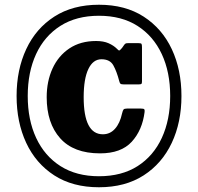

<svg xmlns="http://www.w3.org/2000/svg" viewBox="-20 -780 834 810"><path d="M397.5 -760Q508.5 -760 586.2 -709.8Q664 -659.5 704.8 -572.5Q745.5 -485.5 745.5 -375Q745.5 -264 704.5 -177Q663.5 -90 585.8 -40Q508 10 397.5 10Q286.5 10 208.8 -40.2Q131 -90.5 90.5 -177.5Q50 -264.5 50 -375Q50 -486 90.8 -573Q131.5 -660 209.2 -710Q287 -760 397.5 -760ZM397.5 -36.5Q493.5 -36.5 560.5 -79.2Q627.5 -122 662.8 -198.5Q698 -275 698 -375Q698 -475.5 662.5 -551.8Q627 -628 560 -670.8Q493 -713.5 397.5 -713.5Q302 -713.5 234.8 -670.8Q167.5 -628 132.2 -551.8Q97 -475.5 97 -375Q97 -274.5 132.5 -198.2Q168 -122 235.2 -79.2Q302.5 -36.5 397.5 -36.5ZM177 -370Q177 -437 201.5 -490.8Q226 -544.5 272.8 -575.8Q319.5 -607 385.5 -607Q417 -607 438.2 -597.5Q459.5 -588 473 -574.5Q480.5 -566 483.8 -567.2Q487 -568.5 495 -578L504.5 -591.5Q508 -595.5 510.8 -596.8Q513.5 -598 522 -598H564Q575 -598 577 -594.8Q579 -591.5 579 -580.5V-437Q579 -428.5 576.8 -426.2Q574.5 -424 565.5 -424H501.5Q491 -424 488 -427Q485 -430 483 -438Q472.5 -478.5 458.2 -504.2Q444 -530 408 -530Q372.5 -530 352.8 -488.8Q333 -447.5 333 -370Q333 -213.5 414 -213.5Q444.5 -213.5 465.2 -236.8Q486 -260 495 -301.5Q498 -314 501.2 -318Q504.5 -322 515.5 -322H574.5Q586 -322 588.5 -319Q591 -316 590 -307.5Q580.5 -231 535.8 -182Q491 -133 402 -133Q290.5 -133 233.8 -196.8Q177 -260.5 177 -370Z"/></svg>

Font: Besley* Narrow Fatface
Style: Regular
Weight: 900
Width: 4
Designer: Owen Earl
Foundry: indestructible type*
Version: Version 3.000; ttfautohint (v1.8.3)